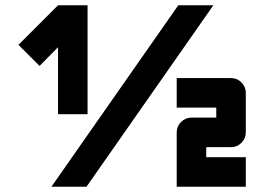

<svg xmlns="http://www.w3.org/2000/svg" viewBox="-20 -708 1002 728"><path d="M656 -688H789L308 0H175ZM912 0H650V-206Q650 -229 666.5 -245.5Q683 -262 706 -262H800V-300H650V-412H856Q879 -412 895.5 -395.5Q912 -379 912 -356V-206Q912 -183 895.5 -166.5Q879 -150 856 -150H762V-112H912ZM312 -275H200V-529L130 -458L50 -538L200 -688H312Z"/></svg>

Font: CostaRica
Style: Normal
Weight: 900
Version: Version 1.3